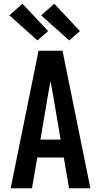

<svg xmlns="http://www.w3.org/2000/svg" viewBox="-20 -1006 540 1026"><path d="M37 0 186 -735H314L463 0H349L321 -164H179L151 0ZM304 -260 265 -490Q261 -511 257.5 -531.5Q254 -552 250 -573Q246 -552 242.5 -531.5Q239 -511 235 -490L196 -260ZM350 -790 200 -924 270 -986 407 -840ZM180 -790 30 -924 100 -986 237 -840Z"/></svg>

Font: Iosevka
Style: Bold
Weight: 700
Monospace: yes
Designer: Belleve Invis
Foundry: Belleve Invis
Version: Version 32.5.0; ttfautohint (v1.8.4)